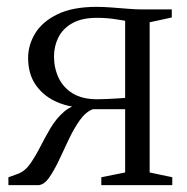

<svg xmlns="http://www.w3.org/2000/svg" viewBox="-20 -540 544 560"><path d="M4.5 0V-23L31 -32.5Q53 -40.5 68.2 -62.5Q83.5 -84.5 97.8 -112.5Q112 -140.5 128.2 -167.8Q144.5 -195 167.2 -214.5Q190 -234 223.5 -237.5L230.5 -226Q186 -225.5 147.5 -241.8Q109 -258 85.5 -290.5Q62 -323 62 -371Q62 -408.5 82.5 -442.5Q103 -476.5 147.2 -498.2Q191.5 -520 262 -520Q281.5 -520 305.2 -518.2Q329 -516.5 352.5 -514.5Q376 -512.5 394 -512.5H481V-489L416.5 -475V-37L482.5 -23V0H275.5V-23L345 -37V-221.5H251Q230.5 -214 213.2 -190Q196 -166 181 -134.2Q166 -102.5 151.8 -72.2Q137.5 -42 123 -21.5Q108.5 -1 92 0ZM263.5 -250.5Q274.5 -250.5 290.5 -251.2Q306.5 -252 321.5 -252.8Q336.5 -253.5 345 -254.5V-479.5Q335 -481 321.5 -483.2Q308 -485.5 293 -486.8Q278 -488 263 -488Q219 -488 191.2 -472.5Q163.5 -457 150.5 -431.2Q137.5 -405.5 137.5 -375.5Q137.5 -341.5 151 -313Q164.5 -284.5 192.2 -267.5Q220 -250.5 263.5 -250.5Z"/></svg>

Font: Merriweather 120pt Light
Style: Regular
Weight: 300
Version: Version 2.100